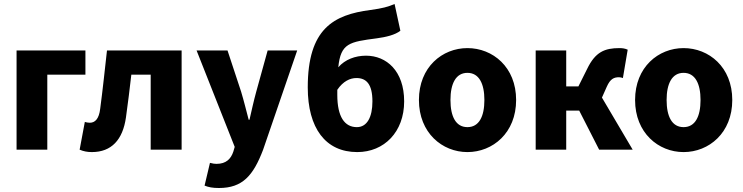

<svg xmlns="http://www.w3.org/2000/svg" viewBox="-20 -750 3724 962"><path d="M63 0H217V-376H408V-497H63Z M440 12C539 12 595 -50 611 -161C621 -232 630 -306 638 -376H735V0H890V-497H516C505 -400 495 -302 482 -205C476 -154 456 -135 430 -135C420 -135 413 -137 405 -139L379 0C398 8 417 12 440 12Z M1077 192C1196 192 1249 129 1298 1L1469 -497H1321L1264 -291C1251 -244 1241 -197 1230 -150H1226C1213 -199 1202 -245 1188 -291L1120 -497H965L1156 -14L1149 10C1137 46 1113 71 1065 71C1055 71 1048 70 1032 66L1005 180C1025 188 1045 192 1077 192Z M1670 -275C1670 -284 1670 -292 1670 -300C1699 -343 1734 -359 1766 -359C1815 -359 1846 -329 1846 -242C1846 -163 1819 -113 1768 -113C1707 -113 1670 -164 1670 -275ZM1770 12C1905 12 2005 -89 2005 -242C2005 -395 1916 -471 1814 -471C1760 -471 1709 -452 1675 -413C1687 -534 1731 -540 1868 -558C1913 -564 1960 -575 1986 -596L1957 -730C1925 -716 1896 -708 1836 -700C1651 -676 1522 -606 1522 -312C1522 -108 1611 12 1770 12Z M2322 12C2449 12 2566 -84 2566 -249C2566 -414 2449 -509 2322 -509C2196 -509 2079 -414 2079 -249C2079 -84 2196 12 2322 12ZM2322 -113C2264 -113 2237 -166 2237 -249C2237 -331 2264 -385 2322 -385C2380 -385 2407 -331 2407 -249C2407 -166 2380 -113 2322 -113Z M2664 0H2817V-196H2882L2982 0H3150L2996 -261L3020 -315C3038 -356 3057 -363 3082 -363C3089 -363 3095 -361 3101 -359L3125 -501C3112 -507 3099 -509 3084 -509C3010 -509 2963 -490 2922 -405L2878 -317H2817V-497H2664Z M3405 12C3532 12 3649 -84 3649 -249C3649 -414 3532 -509 3405 -509C3279 -509 3162 -414 3162 -249C3162 -84 3279 12 3405 12ZM3405 -113C3347 -113 3320 -166 3320 -249C3320 -331 3347 -385 3405 -385C3463 -385 3490 -331 3490 -249C3490 -166 3463 -113 3405 -113Z"/></svg>

Font: DAIFUKU Sans
Style: Bold
Weight: 700
Designer: Original font ‘Source Han Sans JP’ : Paul D. Hunt
Foundry: Daifuku
Version: Version 1.000